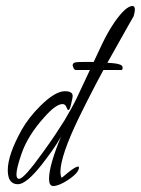

<svg xmlns="http://www.w3.org/2000/svg" viewBox="-20 -610 471 642"><path d="M158 12Q144 12 144 -12Q144 -57 184 -153Q170 -128 153.5 -105Q137 -82 120 -60Q68 6 40 6Q6 6 6 -41Q6 -92 52 -175Q75 -216 114 -255Q164 -305 197 -305Q223 -305 223 -289Q223 -283 218 -263Q214 -242 208 -242Q206 -242 202 -252Q198 -262 189 -262Q167 -262 128 -218Q73 -157 52 -96Q35 -47 35 -27Q35 -12 44 -12Q60 -12 123 -100Q147 -133 165 -160Q183 -187 196 -208Q207 -227 217.5 -245.5Q228 -264 237 -283L321 -462Q340 -502 363 -536Q401 -590 423 -590Q431 -590 431 -578Q431 -571 427 -556Q426 -555 411 -528Q396 -501 366 -448Q331 -387 301 -329.5Q271 -272 245 -219Q182 -89 182 -35Q182 -25 185 -17Q185 -16 186 -16Q188 -16 210 -35Q233 -53 241 -53Q243 -53 244 -52V-50Q244 -38 227.5 -23.5Q211 -9 191 1.5Q171 12 158 12ZM233 -376Q229 -376 226 -382.5Q223 -389 223 -392Q223 -399 231 -401Q237 -403 269 -403Q277 -403 285.5 -403Q294 -403 304 -402Q330 -401 354.5 -399Q379 -397 387 -391Q390 -388 390 -384Q390 -376 386 -376Z"/></svg>

Font: Petemoss
Style: Regular
Weight: 400
Designer: Robert E. Leuschke
Foundry: Robert E. Leuschke
Version: Version 1.010; ttfautohint (v1.8.3)